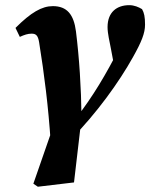

<svg xmlns="http://www.w3.org/2000/svg" viewBox="-20 -522 576 736"><path d="M174.4 24.2 250.1 14.1C350.7 -87.8 436.5 -207.4 489.6 -302.8C522.7 -361.8 536 -395 536 -427.5C536 -457.6 532.5 -473.1 524.5 -487C511.3 -494.9 494.6 -502.2 475.6 -502.2C427.8 -502.2 392.3 -475.4 392.3 -418.2C392.3 -393 400.1 -362.9 405 -336.2L421.3 -249.6L457.5 -373.8C451.5 -361.9 445 -351.2 437.9 -338C386 -236.9 338.5 -155.2 267.7 -63.8L292.5 -73.9C291.1 -187.1 284 -298.3 271.2 -401.5C262.9 -466.6 236.7 -498.5 182.6 -498.5C140.8 -498.5 98.6 -474.4 39.4 -415L56 -380.6C73.2 -388.5 86.7 -393 101.1 -393C117.8 -393 125.6 -386.2 129.9 -360.2C149.7 -237.3 165.3 -113.8 174.4 24.2ZM125.1 193.8 263.7 177.3 289.9 -46.9 179.1 -22.8 107.9 182.2 125.1 193.8Z"/></svg>

Font: Source Serif Variable
Style: Italic
Weight: 389
Italic angle: -12°
Designer: Frank Grießhammer
Foundry: Adobe Systems Incorporated
Version: Version 3.001;hotconv 1.0.111;makeotfexe 2.5.65597